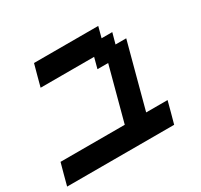

<svg xmlns="http://www.w3.org/2000/svg" viewBox="-133 -798 1017 971"><g transform="rotate(-30 375.0 -312.5)"><path d="M0 0H625Q630.9 -21 642.1 -62.5Q653.3 -104 658.7 -125H533.7Q550.3 -187.5 583.7 -312.5Q617.2 -437.5 633.8 -500H571.3L588.4 -562.5H525.9L542.5 -625H167.5Q161.6 -604 150.4 -562.3Q139.2 -520.5 133.8 -500H446.3L429.7 -437.5H492.2L408.7 -125H33.7Q27.8 -104 16.6 -62.5Q5.4 -21 0 0Z"/></g></svg>

Font: Faithful 32x
Style: Oblique
Weight: 400
Foundry: Faithful Resource Pack
Version: Version 1.0; January 27, 2023